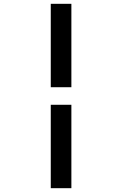

<svg xmlns="http://www.w3.org/2000/svg" viewBox="-20 -843 640 1006"><path d="M246 -386V-823H354V-386ZM246 143V-294H354V143Z"/></svg>

Font: Iosevka SS04 Semibold Extended
Style: Italic
Weight: 600
Width: 7
Italic angle: -9°
Monospace: yes
Designer: Belleve Invis
Foundry: Belleve Invis
Version: Version 19.0.0; ttfautohint (v1.8.4)